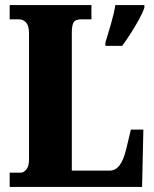

<svg xmlns="http://www.w3.org/2000/svg" viewBox="-20 -734 604 754"><path d="M394 -567Q403 -596 415.5 -639Q428 -682 433 -714H547V-704Q540 -683 525 -656Q510 -629 493 -602.5Q476 -576 460 -554H394ZM18 0V-56H62Q73 -56 83.5 -68.5Q94 -81 94 -109V-602Q94 -633 82.5 -645.5Q71 -658 55 -658H18V-714H339V-658H298Q276 -658 269 -646Q262 -634 262 -605V-64H411Q433 -64 449 -84Q465 -104 476 -150L494 -225H543L538 0Z"/></svg>

Font: Noto Serif ExtraCondensed Black
Style: Regular
Weight: 900
Width: 2
Designer: Monotype Design Team
Foundry: Monotype Imaging Inc.
Version: Version 2.015; ttfautohint (v1.8.4.7-5d5b)